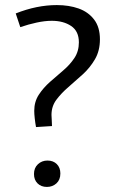

<svg xmlns="http://www.w3.org/2000/svg" viewBox="-20 -728 458 757"><path d="M122 -227Q119 -243 117 -261Q115 -279 115 -291Q115 -327 133 -354.5Q151 -382 177 -405Q203 -428 229.5 -450.5Q256 -473 273.5 -499.5Q291 -526 291 -561Q291 -605 260.5 -625.5Q230 -646 184 -646Q157 -646 124.5 -639Q92 -632 60 -621L42 -675Q125 -708 204 -708Q252 -708 290 -694.5Q328 -681 351 -651Q374 -621 374 -573Q374 -528 354.5 -494.5Q335 -461 306.5 -435Q278 -409 250 -385Q222 -361 202.5 -335Q183 -309 183 -275Q183 -268 184 -255Q185 -242 185 -231ZM114 -42Q114 -66 129.5 -80.5Q145 -95 167 -95Q190 -95 204 -81Q218 -67 218 -44Q218 -19 202.5 -5Q187 9 165 9Q142 9 128 -5Q114 -19 114 -42Z"/></svg>

Font: Bitter
Style: Regular
Weight: 400
Designer: Sol Matas, and Bitter project Authors
Foundry: Sol Matas
Version: Version 2.001